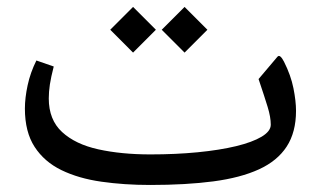

<svg xmlns="http://www.w3.org/2000/svg" viewBox="-20 -527 913 546"><path d="M504.9 -507.3 439.9 -442.4 504.9 -377.4 569.8 -442.4ZM358.4 -507.3 293.5 -442.4 358.4 -377.4 423.3 -442.4ZM407.2 -1Q509.3 -1 586.7 -11.2Q664.1 -21.5 716.3 -45.4Q768.6 -69.3 795.2 -110.1Q821.8 -150.9 821.8 -211.9Q821.8 -239.3 814.5 -276.1Q807.1 -313 787.6 -351.6Q782.2 -362.3 777.3 -366.2Q772.5 -370.1 768.6 -365.2L715.3 -302.2Q732.4 -251.5 741.2 -222.7Q750 -193.8 750 -172.4Q750 -153.8 723.9 -138.2Q697.8 -122.6 651.1 -111.3Q604.5 -100.1 542.2 -94Q480 -87.9 407.7 -87.9Q325.2 -87.9 259.8 -102.3Q194.3 -116.7 156.5 -151.6Q118.7 -186.5 118.7 -247.1Q118.7 -265.6 121.8 -286.6Q125 -307.6 132.8 -337.9L83.5 -355Q66.4 -320.8 58.6 -284.7Q50.8 -248.5 50.8 -218.3Q50.8 -151.9 78.4 -109.4Q106 -66.9 154.8 -43.2Q203.6 -19.5 268.3 -10.3Q333 -1 407.2 -1Z"/></svg>

Font: Sahel VF Regular
Style: Regular
Weight: 400
Foundry: Saber Rastikerdar (saber.rastikerdar@gmail.com)
Version: Version 3.4.0